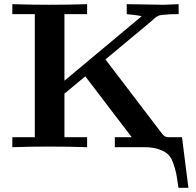

<svg xmlns="http://www.w3.org/2000/svg" viewBox="-20 -706 941 921"><path d="M39.1 0V-47.9H147V-638.2H39.1V-686Q127.9 -683.1 214.8 -683.1Q305.7 -683.1 397.9 -686V-638.2H289.1V-318.8L659.2 -627.9Q646 -632.8 587.9 -638.2V-686L767.1 -683.1L836.9 -686V-638.2Q814 -638.2 798.1 -637.7Q782.2 -637.2 769.5 -635.5Q756.8 -633.8 750.5 -633.3Q744.1 -632.8 737.1 -628.9Q730 -625 728 -623.5Q726.1 -622.1 719 -616Q711.9 -609.9 709 -606.9L485.8 -420.9L758.8 -63Q770 -48.8 784.2 -47.9H853L883.8 194.8H835.9Q830.1 149.9 825.4 127Q820.8 104 810.3 75Q799.8 45.9 783.9 32.5Q768.1 19 740 9.5Q711.9 0 671.9 0H530.8V-47.9H611.8L389.2 -339.8L289.1 -256.8V-47.9H397.9V0Q306.2 -2.9 214.8 -2.9Q127.9 -2.9 39.1 0Z"/></svg>

Font: CMU Serif
Style: Bold
Weight: 700
Version: Version 0.7.0